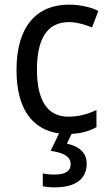

<svg xmlns="http://www.w3.org/2000/svg" viewBox="-20 -566 471 826"><path d="M353 138C353 89 318 63 268 52L288 10C330 8 365 -2 395 -19V-93C360 -76 321 -64 274 -64C184 -64 139 -134 139 -266C139 -401 184 -471 277 -471C308 -471 347 -460 376 -448L403 -519C372 -535 325 -546 276 -546C140 -546 51 -455 51 -265C51 -95 121 -8 234 8L198 83C248 90 284 105 284 140C284 171 260 185 214 185C196 185 177 183 164 180V235C176 238 195 240 216 240C306 240 353 203 353 138Z"/></svg>

Font: Noto Sans Lao UI SemCond
Style: Regular
Weight: 400
Width: 4
Designer: Monotype Design Team
Foundry: Monotype Imaging Inc.
Version: Version 2.000